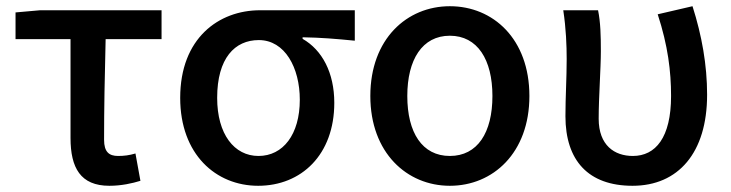

<svg xmlns="http://www.w3.org/2000/svg" viewBox="-20 -584 2353 618"><path d="M332 14C371 14 406 6 432 -2L416 -90C396 -84 379 -82 360 -82C331 -82 315 -95 315 -134C315 -230 317 -343 320 -458H500V-551H109L30 -544V-458H207V-140C207 -44 239 14 332 14Z M811 14C950 14 1056 -86 1056 -253C1056 -350 1017 -423 954 -459V-464C1014 -463 1061 -459 1122 -453V-551H817C684 -551 560 -461 560 -269C560 -87 675 14 811 14ZM812 -82C734 -82 679 -152 679 -269C679 -397 736 -455 813 -455C897 -455 945 -366 945 -263C945 -151 891 -82 812 -82Z M1428 14C1567 14 1684 -92 1684 -275C1684 -459 1567 -564 1428 -564C1290 -564 1172 -459 1172 -275C1172 -92 1290 14 1428 14ZM1428 -82C1339 -82 1291 -157 1291 -275C1291 -392 1339 -469 1428 -469C1517 -469 1565 -392 1565 -275C1565 -157 1517 -82 1428 -82Z M2016 14C2163 14 2256 -92 2256 -279C2256 -375 2239 -470 2209 -564L2097 -538C2130 -437 2140 -354 2140 -275C2140 -141 2090 -82 2017 -82C1958 -82 1907 -116 1907 -202C1907 -271 1914 -363 1914 -419C1914 -469 1913 -512 1905 -551H1793C1802 -492 1804 -437 1804 -394C1804 -332 1800 -271 1800 -210C1800 -67 1874 14 2016 14Z"/></svg>

Font: ChiuKong Gothic CL Medium
Style: Regular
Weight: 500
Designer: Ryoko NISHIZUKA 西塚涼子 (kana, bopomofo & ideographs); Paul D. Hunt (Latin, Greek & Cyrillic); Sandoll Communications 산돌커뮤니
Foundry: Adobe
Version: Version 1.300